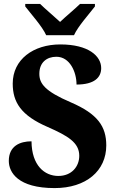

<svg xmlns="http://www.w3.org/2000/svg" viewBox="-20 -951 598 981"><path d="M216 -771H358C378 -816 436 -880 465 -918V-931H389C366 -908 315 -866 287 -839C258 -866 208 -908 185 -931H109V-918C138 -880 196 -816 216 -771ZM259 10C420 10 523 -78 523 -208C523 -305 479 -369 342 -428C209 -485 181 -524 181 -574C181 -632 219 -661 268 -661C337 -661 371 -583 371 -519C462 -519 497 -555 497 -603C497 -664 433 -724 288 -724C150 -724 45 -647 45 -524C45 -429 87 -361 224 -302C326 -257 385 -223 385 -155C385 -100 346 -52 278 -52C208 -52 142 -105 141 -229C82 -229 25 -205 25 -129C25 -70 72 10 259 10Z"/></svg>

Font: Noto Serif Bengali SemiCondensed ExtraBold
Style: Regular
Weight: 800
Width: 4
Designer: Juan Bruce, Universal Thirst, Indian Type Foundry and the Monotype Design Team.
Foundry: Monotype Imaging Inc.
Version: Version 2.003